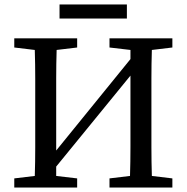

<svg xmlns="http://www.w3.org/2000/svg" viewBox="-20 -841 837 861"><path d="M44 0V-41L136 -52Q138 -115 138 -179.5Q138 -244 138 -310V-359Q138 -424 138 -488Q138 -552 136 -617L44 -628V-669H326V-628L234 -617Q232 -554 232 -489.5Q232 -425 232 -359V-166L565 -576V-617L471 -628V-669H753V-628L661 -617Q659 -554 659 -489.5Q659 -425 659 -359V-310Q659 -245 659 -181Q659 -117 661 -52L753 -41V0H471V-41L563 -52Q565 -116 565 -183.5Q565 -251 565 -329V-502L232 -94V-52L326 -41V0ZM247 -758V-821H549V-758Z"/></svg>

Font: Source Serif Pro
Style: Regular
Weight: 400
Designer: Frank Grießhammer
Foundry: Adobe Systems Incorporated
Version: Version 2.000;PS 1.000;hotconv 16.6.51;makeotf.lib2.5.65220